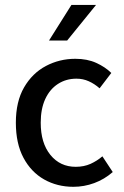

<svg xmlns="http://www.w3.org/2000/svg" viewBox="-20 -736 498 769"><path d="M273.9 12.2Q209 12.2 156.7 -17.3Q104.5 -46.9 74 -104Q43.5 -161.1 43.5 -244.6Q43.5 -329.1 76.4 -386Q109.4 -442.9 163.8 -471.7Q218.3 -500.5 281.7 -500.5Q329.6 -500.5 365.5 -484.1Q401.4 -467.8 425.8 -443.8L378.9 -382.3Q358.4 -400.4 335.4 -410.6Q312.5 -420.9 286.1 -420.9Q244.6 -420.9 211.9 -399.7Q179.2 -378.4 161.1 -339.1Q143.1 -299.8 143.1 -244.6Q143.1 -163.1 181.9 -115.5Q220.7 -67.9 283.2 -67.9Q316.4 -67.9 342.8 -79.8Q369.1 -91.8 390.1 -109.9L431.6 -46.9Q397.9 -17.6 357.4 -2.7Q316.9 12.2 273.9 12.2ZM176.3 -573.7 266.1 -716.3H364.7L249 -573.7Z"/></svg>

Font: Varta Light SemiBold
Style: Regular
Weight: 600
Version: Version 1.004